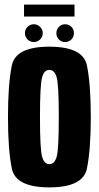

<svg xmlns="http://www.w3.org/2000/svg" viewBox="-20 -807 430 831"><path d="M193.5 4Q339.5 4 356.2 -77.5Q373 -159 373 -300.5Q373 -442.5 356.2 -523.8Q339.5 -605 193.5 -605Q48 -605 31.2 -523.8Q14.5 -442.5 14.5 -300.5Q14.5 -159 31.2 -77.5Q48 4 193.5 4ZM193.5 -96.5Q171 -96.5 162 -129.5Q153 -162.5 153 -300Q153 -438.5 162 -471.5Q171 -504.5 193.5 -504.5Q216.5 -504.5 225.5 -471.5Q234.5 -438.5 234.5 -300Q234.5 -162.5 225.5 -129.5Q216.5 -96.5 193.5 -96.5ZM126.5 -625Q142 -625 153.5 -636.2Q165 -647.5 165 -663.5Q165 -679.5 153.5 -690.8Q142 -702 126.5 -702Q110.5 -702 99.2 -690.8Q88 -679.5 88 -663.5Q88 -647.5 99.2 -636.2Q110.5 -625 126.5 -625ZM261.5 -625Q278 -625 289 -636.2Q300 -647.5 300 -663.5Q300 -679.5 289 -690.8Q278 -702 261.5 -702Q246 -702 235 -690.8Q224 -679.5 224 -663.5Q224 -647.5 234.8 -636.2Q245.5 -625 261.5 -625ZM84 -735.5H302.5V-787H84Z"/></svg>

Font: Anybody ExtraCondensed
Style: Bold
Weight: 700
Width: 2
Version: Version 1.113;gftools[0.9.25]